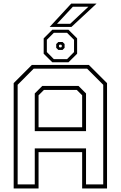

<svg xmlns="http://www.w3.org/2000/svg" viewBox="-20 -1068 684 1088"><path d="M57.5 0V-597L160.5 -700H483.5L586.5 -597V0H445.5V-206H198.5V0ZM80 -23H177V-227H467.5V-23H565V-587.5L473.5 -679H171L80 -587.5ZM198.5 -347H445.5V-528L415 -558.5H229L198.5 -528ZM177 -325V-538.5L219.5 -581H425L467.5 -538.5V-325ZM276.5 -715 227.5 -763.5V-850.5L276.5 -899.5H368L417 -850.5V-763.5L368 -715ZM285 -733H360L399.5 -773V-842.5L360 -882H285L245.5 -842.5V-773ZM310.5 -785 298.5 -797V-818.5L310.5 -830H334.5L346 -818.5V-797L334.5 -785ZM318 -799.5H326.5L330 -803V-811.5L326.5 -815H318L314.5 -811.5V-803ZM261.5 -915.5 383.5 -1047.5H527L385 -915.5ZM303 -933H377.5L481 -1030H393Z"/></svg>

Font: Tourney ExtraLight
Style: Regular
Weight: 250
Designer: Tyler Finck
Foundry: Etcetera Type Co
Version: Version 1.015